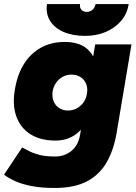

<svg xmlns="http://www.w3.org/2000/svg" viewBox="-49 -720 675 952"><path d="M222 212Q156 212 107.5 202.5Q59 193 26 178Q-7 163 -29 146L61 11Q76 19 96 29.5Q116 40 146.5 48Q177 56 224 56Q271 56 305 28.5Q339 1 348 -52L423 -500H603L529 -60Q515 23 480 84.5Q445 146 382.5 179Q320 212 222 212ZM226 -23Q151 -23 101 -55Q51 -87 31 -145.5Q11 -204 26 -283Q39 -356 72.5 -407Q106 -458 156.5 -485Q207 -512 271 -512Q343 -512 382 -478.5Q421 -445 431 -386.5Q441 -328 427 -251Q414 -179 387.5 -128Q361 -77 321 -50Q281 -23 226 -23ZM288 -172Q312 -172 331.5 -182.5Q351 -193 364.5 -211.5Q378 -230 382 -255Q387 -283 378 -304.5Q369 -326 350 -338Q331 -350 305 -350Q282 -350 262.5 -339.5Q243 -329 230 -311Q217 -293 212 -268Q208 -241 216.5 -219Q225 -197 244 -184.5Q263 -172 288 -172ZM373 -542Q311 -542 265.5 -562Q220 -582 198.5 -618Q177 -654 184 -700H348Q345 -683 354.5 -672Q364 -661 381 -661Q398 -661 410 -672Q422 -683 425 -700H589Q582 -652 551.5 -616.5Q521 -581 475 -561.5Q429 -542 373 -542Z"/></svg>

Font: Figtree Black
Style: Italic
Weight: 900
Italic angle: -9.5°
Foundry: Erik Kennedy
Version: Version 2.001;gftools[0.9.30]